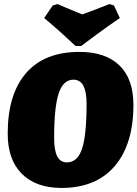

<svg xmlns="http://www.w3.org/2000/svg" viewBox="-20 -915 678 947"><path d="M18 -256Q18 -450 108.5 -554.5Q199 -659 372 -659Q500 -659 569 -592.5Q638 -526 638 -398Q638 -204 546 -96Q454 12 283 12Q158 12 88 -57.5Q18 -127 18 -256ZM407 -402Q407 -463 391 -492.5Q375 -522 342 -522Q292 -522 269.5 -454.5Q247 -387 247 -234Q247 -173 262.5 -143.5Q278 -114 310 -114Q362 -114 384.5 -181Q407 -248 407 -402ZM380 -688H353Q339 -701 291.5 -744.5Q244 -788 198 -826L240 -888L264 -895Q283 -886 366 -852L386 -844Q436 -862 520 -895L542 -888L571 -826Q515 -788 456 -744.5Q397 -701 380 -688Z"/></svg>

Font: Alegreya Black
Style: Italic
Weight: 900
Italic angle: -7°
Designer: Juan Pablo del Peral
Foundry: Huerta Tipografica
Version: Version 2.007; ttfautohint (v1.6)